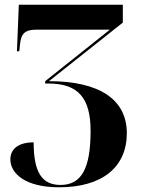

<svg xmlns="http://www.w3.org/2000/svg" viewBox="-20 -556 599 816"><path d="M231 240C415 240 519 154 519 10C519 -135 400 -211 188 -211L502 -460V-536H60L52 -338H62L65 -368C70 -415 87 -430 137 -430H447L172 -211V-201H186C311 -201 365 -141 365 0C365 161 326 230 237 230C158 230 123 176 123 49C51 49 24 83 24 121C24 183 90 240 231 240Z"/></svg>

Font: Noto Serif Display
Style: Bold
Weight: 700
Designer: Monotype Design Team
Foundry: Monotype Imaging Inc.
Version: Version 2.009